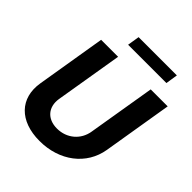

<svg xmlns="http://www.w3.org/2000/svg" viewBox="-245 -1065 1230 1230"><g transform="rotate(45 370.5 -449.5)"><path d="M587.7 -727.3 511.4 -268.1C498.2 -185 429.7 -125 340.2 -125C251.4 -125 202.8 -185 215.9 -268.1L292.3 -727.3H138.5L60.4 -255C34.1 -95.9 136.4 10.3 317.5 10.3C498.2 10.3 637.1 -95.9 663.4 -255L741.5 -727.3ZM283 -827.1H630L642.8 -909.1H296.2Z"/></g></svg>

Font: Margiela Sans
Style: Bold Italic
Weight: 700
Italic angle: -9.39999°
Designer: Stefan Endress, Andreas Faust
Version: Version 1.100;FEAKit 1.0